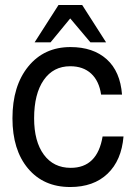

<svg xmlns="http://www.w3.org/2000/svg" viewBox="-20 -728 546 771"><path d="M470 -348H386Q378 -403 346 -432.5Q314 -462 262 -462Q194 -462 155.5 -406.5Q117 -351 117 -253Q117 -160 156 -107Q195 -54 264 -54Q371 -54 392 -180H476Q468 -84 412 -30.5Q356 23 262 23Q155 23 92.5 -51.5Q30 -126 30 -253Q30 -383 93.5 -461Q157 -539 263 -539Q354 -539 408.5 -490Q463 -441 470 -348ZM215 -708H310L406 -558H343L262 -654L183 -558H119Z"/></svg>

Font: ColatingCofangSans
Style: Regular
Weight: 400
Foundry: GNU
Version: Version 412.227;June 27, 2022;FontCreator 11.0.0.2412 32-bit